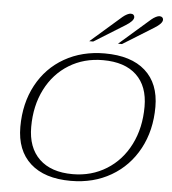

<svg xmlns="http://www.w3.org/2000/svg" viewBox="-62 -998 955 1064"><g transform="rotate(5 416.0 -466.0)"><path d="M67 -264Q67 -395 121.5 -496.5Q176 -598 274 -654Q372 -710 498 -710Q645 -710 724 -639.5Q803 -569 803 -439Q803 -308 748 -206Q693 -104 595 -47Q497 10 371 10Q225 10 146 -61.5Q67 -133 67 -264ZM743 -435Q743 -549 678 -610.5Q613 -672 492 -672Q386 -672 303 -621Q220 -570 173.5 -478.5Q127 -387 127 -269Q127 -154 192.5 -91Q258 -28 378 -28Q483 -28 566.5 -80Q650 -132 696.5 -224.5Q743 -317 743 -435ZM578 -920Q590 -930 602 -936Q614 -942 622 -942Q632 -942 637.5 -937Q643 -932 643 -924Q643 -903 599 -876L428 -770H406ZM738 -920Q750 -930 762 -936Q774 -942 782 -942Q792 -942 797.5 -937Q803 -932 803 -924Q803 -903 759 -876L588 -770H566Z"/></g></svg>

Font: Fahkwang ExtraLight
Style: Italic
Weight: 275
Italic angle: -10°
Designer: Suppakit Chalermlarp | Katatrad Co.,Ltd.
Foundry: Cadson Demak Co.,Ltd.
Version: Version 1.000; ttfautohint (v1.6)